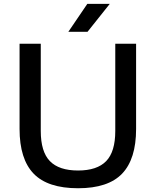

<svg xmlns="http://www.w3.org/2000/svg" viewBox="-20 -967 808 996"><path d="M385 9.5Q227.5 9.5 154.5 -66.2Q81.5 -142 81.5 -298V-740H191.5V-287.5Q191.5 -180 238.8 -131.2Q286 -82.5 385 -82.5Q483.5 -82.5 530.8 -131.2Q578 -180 578 -287.5V-740H686V-298Q686 -142 613.5 -66.2Q541 9.5 385 9.5ZM334.5 -802 433 -947H549.5L434 -802Z"/></svg>

Font: Encode Sans SmExp Md
Style: Regular
Weight: 500
Width: 6
Designer: Multiple Designers
Foundry: Impallari Type
Version: Version 3.002; ttfautohint (v1.8.3) -l 8 -r 50 -G 200 -x 14 